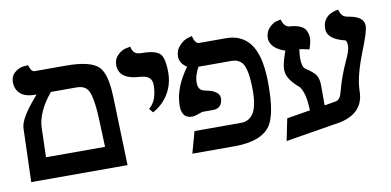

<svg xmlns="http://www.w3.org/2000/svg" viewBox="-60 -737 1890 929"><g transform="rotate(-10 884.5 -273.0)"><path d="M329.1 -413.1H200.2Q127.9 -326.2 126 -247.1L122.1 -106H412.1Q411.1 -127 409.7 -169.4Q408.2 -212.4 407.2 -232.9Q402.8 -364.7 377 -394.5Q360.4 -412.6 329.1 -413.1ZM30.8 0 39.1 -264.2Q41.5 -311 119.1 -400.4Q125 -407.2 129.9 -413.1H121.1Q51.3 -413.1 32.2 -461.4Q27.3 -474.6 26.9 -488.8Q26.9 -521 48.3 -538.6Q69.8 -556.2 91.8 -558.1L113.8 -560.1Q122.6 -526.9 139.2 -525.9H293Q414.6 -525.9 453.6 -486.8Q488.8 -451.7 492.7 -346.7Q492.7 -343.3 493.2 -340.8L503.9 0Z M669.9 -230 653.8 -250Q695.3 -282.7 695.8 -360.8Q695.8 -401.9 650.4 -408.7Q644 -409.7 637.7 -410.2Q545.9 -414.6 535.2 -471.2Q534.2 -478.5 533.7 -484.9Q533.7 -515.6 554.2 -534.9Q574.7 -554.2 595.7 -558.1L616.7 -562Q622.6 -524.4 656.7 -522.5Q661.1 -522.5 667 -522Q739.3 -522 758.8 -495.1Q775.4 -471.2 775.9 -410.2Q775.9 -323.2 717.3 -264.6Q696.3 -244.1 669.9 -230Z M1163.6 -249Q1163.6 -358.9 1136.7 -389.6Q1118.7 -408.7 1089.4 -409.2H925.3L924.3 -408.2V-409.2V-408.7Q902.8 -370.1 902.3 -335.9Q902.3 -303.2 922.9 -294.4Q931.2 -291 941.4 -289.1Q1004.4 -276.4 1005.4 -241.2Q1003.4 -192.4 960.4 -190.9H937.5H905.3Q901.9 -190.4 887.2 -185.1Q868.2 -177.2 852.5 -176.8Q807.6 -176.8 802.7 -226.6Q802.2 -233.4 802.2 -240.2Q802.7 -326.2 870.6 -418.9Q836.4 -440.4 835.4 -473.1Q835.4 -505.4 856 -527.1Q876.5 -548.8 897.5 -555.2L918.5 -561Q928.2 -522.9 947.3 -522H1078.6Q1207.5 -522 1234.9 -372.6Q1243.2 -326.2 1243.2 -266.1Q1243.2 -121.1 1208 -66.9Q1162.6 -0.5 1032.2 0H822.3L851.6 -106H1079.6Q1155.3 -106 1162.6 -219.2Q1163.6 -233.9 1163.6 -249Z M1545.9 -127.9Q1567.4 -130.9 1575.7 -154.3Q1578.6 -163.1 1583 -178.2Q1598.1 -237.8 1629.9 -308.1Q1654.3 -358.9 1654.8 -381.8Q1654.3 -408.7 1647 -411.1Q1560.1 -432.1 1560.1 -482.9Q1560.1 -544.4 1622.6 -561Q1637.7 -564 1638.2 -564Q1645.5 -533.7 1665 -525.9Q1673.3 -522.9 1685.1 -521Q1754.9 -509.3 1755.9 -464.8Q1755.4 -434.1 1720.2 -348.1Q1674.8 -232.9 1672.4 -167Q1672.4 -161.1 1671.9 -155.8Q1669.9 -37.1 1520 -20Q1484.9 -14.2 1400.9 -0.5Q1316.9 13.2 1282.2 19L1304.2 -88.9L1418.9 -107.9Q1416.5 -194.8 1390.1 -227.1Q1336.9 -271.5 1331.1 -310.5Q1330.1 -317.9 1330.1 -324.2Q1330.6 -354.5 1352.1 -413.1Q1295.4 -431.2 1281.7 -469.2Q1278.8 -478 1278.8 -485.8Q1278.8 -516.6 1298.3 -536.9Q1317.9 -557.1 1336.9 -561L1356 -564.9Q1365.7 -528.8 1391.1 -524.9Q1452.1 -521.5 1469.7 -492.7Q1480 -475.1 1480 -450.2Q1479.5 -432.6 1468.3 -398.9Q1443.8 -403.8 1419.9 -408.2Q1416 -377.9 1416 -363.8Q1416.5 -321.8 1430.2 -312H1429.2Q1473.1 -284.2 1483.4 -265.1Q1492.7 -246.6 1493.2 -220.2V-119.1Q1502 -120.6 1519.5 -123.5Q1537.1 -126.5 1545.9 -127.9Z"/></g></svg>

Font: Linux Libertine O
Style: Bold
Weight: 700
Designer: Philipp H. Poll
Foundry: Philipp H. Poll
Version: Version 5.0.0